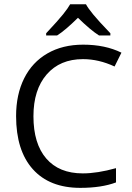

<svg xmlns="http://www.w3.org/2000/svg" viewBox="-20 -885 626 914"><path d="M375 -603.5Q265.6 -603.5 202.4 -530.8Q139.2 -458 139.2 -331.5Q139.2 -201.2 200.2 -130.4Q261.2 -59.6 374 -59.6Q443.4 -59.6 532.2 -84.5V-16.6Q463.4 9.3 362.3 9.3Q215.8 9.3 136.2 -79.6Q56.6 -168.5 56.6 -332.5Q56.6 -435.1 95 -512Q133.3 -588.9 205.6 -630.6Q277.8 -672.4 376 -672.4Q480.5 -672.4 558.1 -634.3L525.4 -568.4Q450.2 -603.5 375 -603.5ZM199.7 -726.6Q257.3 -788.1 280.5 -817.1Q303.7 -846.2 314 -864.7H389.2Q399.4 -845.7 424.1 -815.7Q448.7 -785.6 505.4 -726.6V-716.3H451.2Q411.6 -741.2 351.1 -800.3Q289.6 -739.7 252 -716.3H199.7Z"/></svg>

Font: Bpm'online Open Sans
Style: Regular
Weight: 400
Foundry: Ascender Corporation
Version: Version 1.10